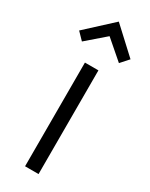

<svg xmlns="http://www.w3.org/2000/svg" viewBox="-198 -742 613 783"><g transform="rotate(30 109.0 -351.0)"><path d="M111.3 -702.1 -10.7 -589.8 21.5 -556.6 108.4 -631.8 196.3 -555.7 229.5 -592.8ZM138.7 0V-488.3H75.2V0Z"/></g></svg>

Font: Yaldevi Colombo
Style: Regular
Weight: 400
Designer: Sol Matas, Denzil Rajitha, Kosala Senevirathne and Pathum Egodawatta
Foundry: Mooniak
Version: Version 1.020 ; ttfautohint (v1.6)